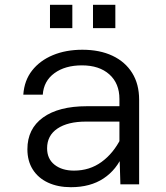

<svg xmlns="http://www.w3.org/2000/svg" viewBox="-20 -767 690 799"><path d="M481 0 477 -133V-355Q477 -420 435 -457.5Q393 -495 321 -495Q251 -495 206.5 -462.5Q162 -430 158 -373H77Q81 -432 113.5 -473.5Q146 -515 200 -537.5Q254 -560 323 -560Q395 -560 448 -535Q501 -510 530 -463.5Q559 -417 559 -352V0ZM275 12Q221 12 180 -7Q139 -26 116.5 -61.5Q94 -97 94 -146Q94 -231 159 -278Q224 -325 342 -325H490V-261H338Q262 -261 219 -232Q176 -203 176 -150Q176 -106 207 -81.5Q238 -57 288 -57Q353 -57 402.5 -93Q452 -129 483 -191L493 -127Q466 -61 411 -24.5Q356 12 275 12ZM367 -650V-747H460V-650ZM188 -650V-747H281V-650Z"/></svg>

Font: Azeret Mono Light
Style: Regular
Weight: 300
Designer: Martin Vácha
Foundry: Displaay
Version: Version 1.002